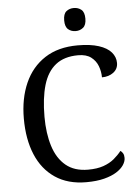

<svg xmlns="http://www.w3.org/2000/svg" viewBox="-61 -972 736 1028"><g transform="rotate(-5 307.0 -457.5)"><path d="M361 10Q262 10 194 -36Q126 -82 91.5 -164.5Q57 -247 57 -358Q57 -466 93.5 -548.5Q130 -631 201.5 -677.5Q273 -724 378 -724Q446 -724 491 -709.5Q536 -695 558 -669.5Q580 -644 580 -612Q580 -580 555 -561Q530 -542 493 -542Q493 -573 482 -602.5Q471 -632 445.5 -651.5Q420 -671 376 -671Q301 -671 255 -634.5Q209 -598 188.5 -528Q168 -458 168 -358Q168 -269 189.5 -200.5Q211 -132 257 -94Q303 -56 376 -56Q425 -56 459 -68Q493 -80 516.5 -99.5Q540 -119 557 -141Q565 -136 570.5 -126.5Q576 -117 576 -102Q576 -83 563 -63.5Q550 -44 524 -27.5Q498 -11 457.5 -0.5Q417 10 361 10ZM375 -801Q351 -801 334.5 -815Q318 -829 318 -863Q318 -898 334.5 -911.5Q351 -925 375 -925Q398 -925 415 -911.5Q432 -898 432 -863Q432 -829 415 -815Q398 -801 375 -801Z"/></g></svg>

Font: Noto Serif Tamil
Style: Regular
Weight: 400
Designer: Indian Type Foundry, Tom Grace, and the Monotype Design Team
Foundry: Monotype Imaging Inc.
Version: Version 2.003